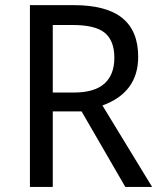

<svg xmlns="http://www.w3.org/2000/svg" viewBox="-20 -735 630 755"><path d="M187.5 -296.9V0H97.7V-714.8H269.5Q398.4 -714.8 460.9 -664.1Q523.4 -613.3 523.4 -511.7Q523.4 -371.1 382.8 -320.3L578.1 0H472.7L300.8 -296.9ZM187.5 -371.1H269.5Q351.6 -371.1 390.6 -406.2Q429.7 -441.4 429.7 -507.8Q429.7 -574.2 392.6 -605.5Q355.5 -636.7 265.6 -636.7H187.5Z"/></svg>

Font: Droid Sans Fallback
Style: Regular
Weight: 400
Designer: Steve Matteson
Foundry: Ascender Corporation
Version: 3.00 (Khmer version)